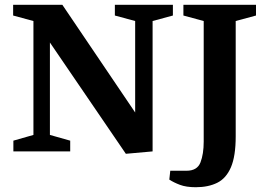

<svg xmlns="http://www.w3.org/2000/svg" viewBox="-20 -634 1110 804"><path d="M507 10 189 -456V-69L274 -45V0H36V-45L120 -69V-546L35 -569V-614H241L546 -163V-546L461 -569V-614H704V-569L619 -546V0ZM800 150Q760 150 733.5 140Q707 130 689 118L693 81H761Q806 81 819.5 46Q833 11 833 -41V-546L748 -569V-614H1052V-569L967 -546V-63Q967 20 947 66.5Q927 113 889.5 131.5Q852 150 800 150Z"/></svg>

Font: Manuale
Style: Regular
Weight: 400
Designer: Eduardo Tunni / Pablo Cosgaya
Foundry: Eduardo Tunni / Pablo Cosgaya
Version: Version 1.002